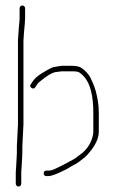

<svg xmlns="http://www.w3.org/2000/svg" viewBox="-20 -671 430 700"><path d="M204.8 -411H243C250 -411 256.5 -410.5 262.5 -409.5C268.5 -408.5 277 -402 288 -390C309.5 -364.2 320.2 -320.9 320.2 -260V-191C320.2 -186.3 319.8 -182 318.8 -178C313.2 -152 300.2 -130.3 279.8 -113L261 -99C255.5 -94.3 250.9 -91.2 247.1 -89.5C243.4 -87.8 238.4 -85.2 232.1 -81.5C225.9 -77.8 220.2 -74.7 215.1 -72.2C209.9 -69.7 204.1 -66.8 197.6 -63.5C194.4 -61.8 188.5 -59 180 -55C171.5 -51 163.8 -49 156.5 -49H149.5C142.8 -49 139.5 -45.7 139.5 -39C139.5 -32.3 142.8 -29 149.5 -29H156.5C167.9 -29 190 -37.5 223.1 -54.5C226.4 -56.2 231.1 -59 237.4 -63C243.6 -67 248.8 -69.8 252.8 -71.5C256.8 -73.2 262.2 -76.7 269.2 -82L287.2 -96C293.8 -101.3 299.8 -107.5 305.2 -114.5C326.9 -140 340.2 -165.5 340.2 -191V-260C340.2 -285.7 336.4 -312.4 328.8 -340C327.1 -346 325.1 -352 322.8 -358C320.4 -364 316.4 -373.6 310.1 -386.7C303.9 -399.9 293 -412 277.5 -423C270 -428.3 258.5 -431 243 -431H204C202 -431 194 -429.7 180 -427C171.5 -427 157.3 -418.9 130.8 -402.8C116.3 -393.9 105.5 -384 98.5 -373L92.5 -364C88.5 -358.7 89.3 -354.2 95 -350.5C100.7 -346.8 105.2 -347.7 108.5 -353L114.5 -362C117.8 -367.3 122.8 -372.3 129.5 -377C151 -394.6 167.6 -404.9 181.5 -408ZM59.5 -74 61.5 -113V-138L65.5 -217.5V-523L67.5 -553C70.2 -579.7 71.5 -597 71.5 -605V-641C71.5 -643.7 70.5 -646 68.5 -648C66.5 -650 64.2 -651 61.5 -651C58.8 -651 56.5 -650 54.5 -648C52.5 -646 51.5 -643.7 51.5 -641V-605C51.5 -599.7 51.2 -594.7 50.5 -590C49.8 -585.3 49.3 -580 49 -574C48.7 -568 48.2 -561.3 47.5 -554L45.5 -523V-218L41.5 -138V-113L39.5 -74L37.5 -42V-1C37.5 1.7 38.5 4 40.5 6C42.5 8 44.8 9 47.5 9C50.2 9 52.5 8 54.5 6C56.5 4 57.5 1.7 57.5 -1V-42Z"/></svg>

Font: Proton
Style: RgCnd
Weight: 500
Version: Version 1.017